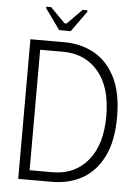

<svg xmlns="http://www.w3.org/2000/svg" viewBox="-58 -914 692 959"><g transform="rotate(5 287.5 -434.5)"><path d="M240 -700H70V0H240Q325 0 391.5 -37.5Q458 -75 496.5 -152.5Q535 -230 535 -350Q535 -471 496.5 -548Q458 -625 391.5 -662.5Q325 -700 240 -700ZM238 -48H123V-652H238Q348 -652 414.5 -574Q481 -496 481 -350Q481 -207 415 -127.5Q349 -48 238 -48ZM209 -758 135 -861V-869H159L233 -794H243L317 -869H341V-861L267 -758Z"/></g></svg>

Font: Phudu Light
Style: Regular
Weight: 300
Version: Version 1.005;gftools[0.9.23]